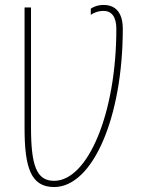

<svg xmlns="http://www.w3.org/2000/svg" viewBox="-20 -744 594 774"><path d="M198 10C354 10 475 -271 475 -628C475 -695 444 -724 398 -724C373 -724 356 -716 346 -709V-684C355 -691 374 -700 397 -700C429 -700 449 -678 449 -627C449 -287 334 -15 198 -15C127 -15 105 -77 105 -232V-714H79V-228C79 -67 105 10 198 10Z"/></svg>

Font: Noto Sans Condensed Thin
Style: Regular
Weight: 100
Width: 3
Designer: Monotype Design Team
Foundry: Monotype Imaging Inc.
Version: Version 2.013